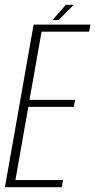

<svg xmlns="http://www.w3.org/2000/svg" viewBox="-42 -777 395 797"><path d="M-21.5 0H214.5L219.5 -29.5H22L75.5 -333.5H264.5L269.5 -362.5H80.5L130.5 -645.5H328L333.5 -675H97.5ZM176 -693.5H201L264 -757H231Z"/></svg>

Font: Anybody Condensed ExtraLight
Style: Italic
Weight: 250
Width: 3
Italic angle: -10°
Version: Version 1.113;gftools[0.9.25]